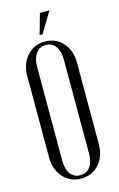

<svg xmlns="http://www.w3.org/2000/svg" viewBox="-130 -907 598 968"><g transform="rotate(-15 169.0 -422.5)"><path d="M168 -745.1H152.8L183.1 -853H232.9ZM39.1 -137.2V-563Q39.1 -625 75.7 -666Q112.3 -707 169.9 -707Q226.6 -707 262.7 -666.3Q298.8 -625.5 298.8 -563V-137.2Q298.8 -74.2 262.5 -33.2Q226.1 7.8 168.9 7.8Q111.8 7.8 75.4 -33.2Q39.1 -74.2 39.1 -137.2ZM99.1 -592.8V-104Q99.1 -59.6 117.2 -34.7Q135.3 -9.8 168.9 -9.8Q202.1 -9.8 220.5 -34.9Q238.8 -60.1 238.8 -104V-592.8Q238.8 -637.7 220.7 -663.3Q202.6 -689 169.9 -689Q136.7 -689 117.9 -663.1Q99.1 -637.2 99.1 -592.8Z"/></g></svg>

Font: Moniqa Narrow Heading
Style: Regular
Weight: 400
Width: 4
Designer: Rajesh Rajput
Foundry: Rajesh Rajput
Version: Version 1.000